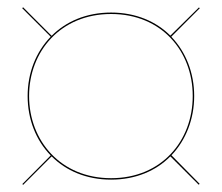

<svg xmlns="http://www.w3.org/2000/svg" viewBox="-20 -649 610 528"><path d="M41.5 -143 43.5 -140.5 122 -219C161.5 -179.5 217.5 -155 285.5 -155C353.5 -155 409.5 -179.5 448.5 -219L526.5 -141L529 -143.5L451.5 -222C491.5 -264 514 -322 514 -385C514 -448 491.5 -506 451 -548L529.5 -626.5L527 -628.5L448.5 -551C409.5 -590 353.5 -614.5 285.5 -614.5C217.5 -614.5 161.5 -590 122 -550.5L43.5 -629L41 -626.5L119.5 -548C78.5 -506 56 -448 56 -385C56 -321.5 78.5 -263.5 119.5 -221.5ZM60 -385C60 -508 147 -610.5 285.5 -610.5C424.5 -610.5 510 -508 510 -385C510 -262 424.5 -159 285.5 -159C147 -159 60 -262 60 -385Z"/></svg>

Font: Bodoni* 48pt
Style: Regular
Weight: 400
Version: Version 2.3